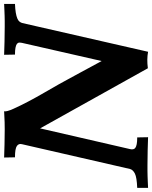

<svg xmlns="http://www.w3.org/2000/svg" viewBox="49 -832 756 955"><g transform="rotate(-90 427.5 -355.0)"><path d="M121 -713Q151 -712 187 -711Q223 -710 261 -710Q272 -710 297 -710.5Q322 -711 351 -713Q348 -701 363 -667.5Q378 -634 399.5 -593Q421 -552 445 -511Q469 -470 484 -443Q493 -427 509 -397.5Q525 -368 542.5 -336Q560 -304 576 -274Q592 -244 601 -228L691 -623Q693 -631 692.5 -638Q692 -645 686 -649.5Q680 -654 667 -656.5Q654 -659 633 -659L632 -713Q662 -712 698 -711Q734 -710 772 -710Q788 -710 800.5 -710Q813 -710 825.5 -710.5Q838 -711 852 -711.5Q866 -712 885 -713V-659Q859 -658 841.5 -655Q824 -652 813 -647.5Q802 -643 797 -636.5Q792 -630 790 -623L647 3Q609 -4 565 2L266 -534L163 -87Q161 -79 162 -72Q163 -65 169 -60.5Q175 -56 187.5 -53.5Q200 -51 221 -51L222 3Q192 2 156.5 1Q121 0 83 0Q67 0 54.5 0Q42 0 29.5 0.5Q17 1 3 1.5Q-11 2 -30 3V-51Q22 -53 41 -62.5Q60 -72 64 -87L187 -623Q192 -640 178.5 -649.5Q165 -659 122 -659L121 -713Z"/></g></svg>

Font: Lusitana
Style: Bold Italic
Weight: 700
Designer: Ana Paula Megda
Foundry: Ana Paula Megda
Version: Version 1.000; ttfautohint (v1.1) -l 8 -r 50 -G 200 -x 14 -D